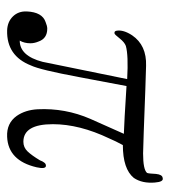

<svg xmlns="http://www.w3.org/2000/svg" viewBox="14 -512 510 579"><g transform="rotate(90 269.5 -223.0)"><path d="M531 -434Q534 -396 517 -371Q490 -338 418 -338Q406 -316 398 -297Q355 -207 355 -127Q355 -38 408 -38Q425 -38 437 -50.5Q449 -63 464 -88Q466 -93 467 -95Q468 -97 470.5 -100.5Q473 -104 475.5 -105Q478 -106 481 -106Q491 -105 485 -78Q465 8 393 11Q352 13 330 -18Q312 -44 310 -81Q306 -164 339 -240L384 -341Q350 -342 240 -349L213 -206Q191 -88 178 -61Q149 13 72 11Q46 10 30 -6.5Q14 -23 15 -48Q17 -95 47 -105Q59 -110 67 -110Q97 -110 106 -83Q111 -71 111 -59Q111 -41 103 -27Q149 -27 167 -96Q211 -310 219 -351Q147 -355 119 -347Q108 -343 96.5 -328.5Q85 -314 82 -313Q74 -311 73 -320Q70 -340 87 -366Q117 -410 179 -408Q223 -407 378 -401L443 -399Q492 -399 502 -411Q504 -416 505 -438Q507 -457 517 -458Q523 -460 526.5 -454Q530 -448 531 -434Z"/></g></svg>

Font: GFS Solomos
Style: Regular
Weight: 400
Designer: George D. Matthiopoulos
Foundry: George D. Matthiopoulos
Version: Version 1.000